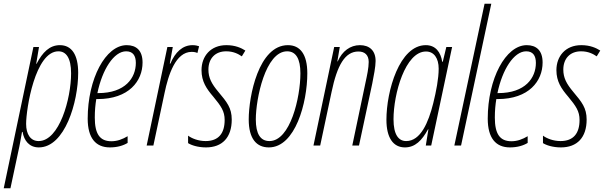

<svg xmlns="http://www.w3.org/2000/svg" viewBox="-62 -780 3237 1029"><path d="M-42 229H-6L36 32C44 -2 50 -41 56 -73H59C67 -26 95 10 146 10C286 10 357 -234 357 -390C357 -487 322 -538 259 -538C204 -538 166 -500 134 -438H132L147 -528H117ZM145 -24C102 -24 78 -60 78 -116C78 -196 126 -505 251 -505C292 -505 319 -470 319 -387C319 -251 256 -24 145 -24Z M527 10C567 10 599 0 622 -14V-50C595 -34 567 -23 535 -23C473 -23 446 -62 446 -150C446 -187 449 -219 454 -249H461C629 -249 702 -346 702 -445C702 -510 668 -538 617 -538C504 -538 408 -358 408 -144C408 -40 451 10 527 10ZM464 -281H460C486 -407 548 -505 614 -505C650 -505 666 -482 666 -443C666 -363 610 -281 464 -281Z M724 0H760L820 -282C840 -378 879 -502 965 -502C978 -502 988 -500 996 -496L1005 -532C997 -535 985 -538 970 -538C917 -538 877 -501 851 -439H848L864 -528H835Z M1042 10C1129 10 1180 -43 1180 -139C1180 -202 1154 -233 1108 -288C1072 -331 1055 -363 1055 -407C1055 -466 1091 -505 1150 -505C1189 -505 1215 -491 1234 -478L1253 -509C1231 -523 1199 -538 1151 -538C1067 -538 1018 -479 1018 -404C1018 -343 1045 -304 1081 -262C1123 -211 1142 -184 1142 -137C1142 -65 1109 -24 1040 -24C1001 -24 966 -38 946 -53V-13C963 -2 998 10 1042 10Z M1379 10C1521 10 1585 -231 1585 -387C1585 -490 1546 -538 1481 -538C1324 -538 1271 -264 1271 -140C1271 -36 1313 10 1379 10ZM1382 -24C1334 -24 1309 -62 1309 -140C1309 -249 1360 -505 1477 -505C1524 -505 1548 -465 1548 -387C1548 -258 1494 -24 1382 -24Z M1618 0H1654L1715 -287C1745 -431 1787 -504 1859 -504C1893 -504 1914 -485 1914 -448C1914 -416 1905 -375 1897 -338L1826 0H1862L1933 -332C1941 -372 1951 -423 1951 -453C1951 -510 1917 -538 1867 -538C1815 -538 1772 -506 1748 -451H1746L1759 -528H1729Z M2108 10C2163 10 2199 -27 2232 -87H2234L2220 0H2249L2361 -528H2330L2311 -449H2308C2300 -500 2273 -538 2220 -538C2079 -538 2009 -293 2009 -138C2009 -42 2045 10 2108 10ZM2115 -24C2074 -24 2047 -58 2047 -141C2047 -277 2110 -504 2221 -504C2264 -504 2289 -468 2289 -412C2289 -359 2276 -292 2260 -227C2234 -123 2192 -24 2115 -24Z M2373 0H2409L2571 -760H2535Z M2671 10C2711 10 2743 0 2766 -14V-50C2739 -34 2711 -23 2679 -23C2617 -23 2590 -62 2590 -150C2590 -187 2593 -219 2598 -249H2605C2773 -249 2846 -346 2846 -445C2846 -510 2812 -538 2761 -538C2648 -538 2552 -358 2552 -144C2552 -40 2595 10 2671 10ZM2608 -281H2604C2630 -407 2692 -505 2758 -505C2794 -505 2810 -482 2810 -443C2810 -363 2754 -281 2608 -281Z M2944 10C3031 10 3082 -43 3082 -139C3082 -202 3056 -233 3010 -288C2974 -331 2957 -363 2957 -407C2957 -466 2993 -505 3052 -505C3091 -505 3117 -491 3136 -478L3155 -509C3133 -523 3101 -538 3053 -538C2969 -538 2920 -479 2920 -404C2920 -343 2947 -304 2983 -262C3025 -211 3044 -184 3044 -137C3044 -65 3011 -24 2942 -24C2903 -24 2868 -38 2848 -53V-13C2865 -2 2900 10 2944 10Z"/></svg>

Font: Noto Sans ExtraCondensed ExtraLight
Style: Italic
Weight: 200
Width: 2
Italic angle: -12°
Designer: Monotype Design Team
Foundry: Monotype Imaging Inc.
Version: Version 2.013